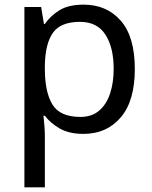

<svg xmlns="http://www.w3.org/2000/svg" viewBox="-20 -566 655 826"><path d="M340 -546Q439 -546 499.5 -477Q560 -408 560 -269Q560 -132 499.5 -61Q439 10 339 10Q277 10 236.5 -13.5Q196 -37 173 -68H167Q169 -51 171 -25Q173 1 173 20V240H85V-536H157L169 -463H173Q197 -498 236 -522Q275 -546 340 -546ZM324 -472Q242 -472 208.5 -426Q175 -380 173 -286V-269Q173 -170 205.5 -116.5Q238 -63 326 -63Q375 -63 406.5 -90Q438 -117 453.5 -163.5Q469 -210 469 -270Q469 -362 433.5 -417Q398 -472 324 -472Z"/></svg>

Font: Noto Sans Chakma
Style: Regular
Weight: 400
Designer: Zachary Quinn Scheuren - Monotype Design Team
Foundry: Monotype Imaging Inc.
Version: Version 2.003; ttfautohint (v1.8.4.7-5d5b)